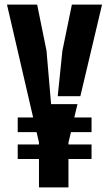

<svg xmlns="http://www.w3.org/2000/svg" viewBox="-20 -820 477 840"><path d="M57.5 -124.5V-188H150.5V-196.5L140 -242H57.5V-306H125L10.5 -800H142.5L183.5 -598L203.5 -364.5H319L305 -306H380.5V-242H290.5L279.5 -196.5V-188H380.5V-124.5H279.5V0H150.5V-124.5ZM232.5 -399 253 -598 294.5 -800H426.5L331.5 -399Z"/></svg>

Font: Big Shoulders Stencil Display ExtraBold
Style: Regular
Weight: 800
Designer: Patric King
Foundry: XO Type Co
Version: Version 1.000